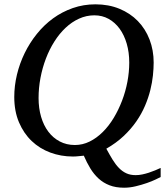

<svg xmlns="http://www.w3.org/2000/svg" viewBox="-20 -707 762 887"><path d="M577.1 -418Q577.1 -465.3 565.4 -505.4Q553.7 -545.4 532.5 -574.5Q511.2 -603.5 481.7 -619.9Q452.1 -636.2 416 -636.2Q378.9 -636.2 345.2 -620.8Q311.5 -605.5 283 -578.6Q254.4 -551.8 231.2 -515.1Q208 -478.5 191.9 -436Q175.8 -393.6 167 -347.2Q158.2 -300.8 158.2 -253.9Q158.2 -207 169.9 -167.2Q181.6 -127.4 203.4 -98.6Q225.1 -69.8 256.1 -53.5Q287.1 -37.1 326.2 -37.1Q361.8 -37.1 394.3 -53.2Q426.8 -69.3 454.8 -97.2Q482.9 -125 505.4 -162.4Q527.8 -199.7 543.9 -241.9Q560.1 -284.2 568.6 -329.3Q577.1 -374.5 577.1 -418ZM722.2 110.8Q716.3 113.8 699.2 122.1Q682.1 130.4 658.2 138.7Q634.3 147 606.9 153.6Q579.6 160.2 553.2 160.2Q514.6 160.2 485.8 148.9Q457 137.7 435.3 117.7Q413.6 97.7 397.2 70.8Q380.9 43.9 367.2 12.2Q356 13.2 342.5 14.6Q329.1 16.1 316.9 16.1Q261.7 16.1 212.4 -2.2Q163.1 -20.5 126.2 -55.7Q89.4 -90.8 67.6 -142.1Q45.9 -193.4 45.9 -258.8Q45.9 -310.5 58.3 -362.3Q70.8 -414.1 94 -461.7Q117.2 -509.3 150.4 -550.5Q183.6 -591.8 225.1 -622.1Q266.6 -652.3 316.2 -669.7Q365.7 -687 420.9 -687Q481.9 -687 531.7 -666.5Q581.5 -646 616.7 -609.9Q651.9 -573.7 670.9 -524.4Q689.9 -475.1 689.9 -418Q689.9 -391.1 686.5 -358.4Q683.1 -325.7 674.3 -290.3Q665.5 -254.9 649.9 -218.3Q634.3 -181.6 609.9 -146.2Q585.4 -110.8 551.3 -78.6Q517.1 -46.4 471.2 -20Q486.3 7.8 500 30.3Q513.7 52.7 529.3 68.8Q544.9 85 563.5 93.5Q582 102.1 606.9 102.1Q621.6 102.1 637 98.9Q652.3 95.7 667.5 90.8Q682.6 85.9 696.5 80.1Q710.4 74.2 722.2 68.8Z"/></svg>

Font: Charis SIL Viet
Style: Italic
Weight: 400
Italic angle: -11°
Foundry: SIL International
Version: Version 5.000